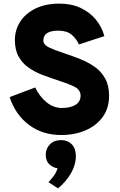

<svg xmlns="http://www.w3.org/2000/svg" viewBox="-20 -732 663 1058"><path d="M317 12Q214.5 12 140 -43.5Q65.5 -99 33 -197L174 -250Q197.5 -200.5 236 -168.8Q274.5 -137 321 -137Q367.5 -137 395.8 -154.2Q424 -171.5 424 -205Q424 -238 388.2 -255.2Q352.5 -272.5 294 -291Q254.5 -304 213.5 -319.5Q172.5 -335 138.2 -358.8Q104 -382.5 83 -419.5Q62 -456.5 62 -512Q62 -566.5 91 -612Q120 -657.5 175.2 -684.8Q230.5 -712 309 -712Q374 -712 424.5 -688.2Q475 -664.5 508.2 -624Q541.5 -583.5 555 -533L415 -487Q400 -519.5 374.2 -541.2Q348.5 -563 301 -563Q219 -563 219 -509Q219 -485 250.8 -470.2Q282.5 -455.5 335 -438Q379.5 -423.5 423.2 -406Q467 -388.5 502.8 -363Q538.5 -337.5 559.8 -299Q581 -260.5 581 -204Q581 -135.5 545.8 -87.2Q510.5 -39 450.8 -13.5Q391 12 317 12ZM300 306 247 272Q268 249.5 279.5 232.8Q291 216 297 195Q272.5 192.5 252.2 173.8Q232 155 232 120Q232 87 255 63.5Q278 40 317 40Q352.5 40 375.2 62.8Q398 85.5 398 129Q398 175.5 371.5 222Q345 268.5 300 306Z"/></svg>

Font: Overpass Black
Style: Regular
Weight: 900
Designer: Delve Withrington, Dave Bailey, Thomas Jockin
Foundry: Delve Fonts LLC
Version: Version 4.000; ttfautohint (v1.8.3)